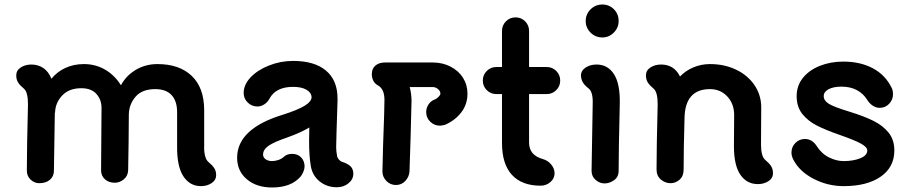

<svg xmlns="http://www.w3.org/2000/svg" viewBox="-20 -801 4026 851"><path d="M938 -25Q938 -3 918 10.5Q898 24 871 24Q821 24 792.5 -20Q764 -64 765 -153V-304Q765 -353 740.5 -379.5Q716 -406 668 -406Q610 -406 581 -372.5Q552 -339 551 -294Q551 -249 550 -169.5Q549 -90 548 -46Q547 -21 528.5 -6Q510 9 489 9Q462 9 445 -6.5Q428 -22 428 -46L430 -323Q430 -359 407.5 -384.5Q385 -410 340 -410Q286 -410 255.5 -377.5Q225 -345 224 -301L223 -302L219 -45Q219 -19 201 -4Q183 11 154 11Q133 11 116 -4.5Q99 -20 99 -45Q99 -142 104 -339Q104 -393 86 -408Q69 -422 60.5 -435Q52 -448 52 -467Q52 -489 72 -502Q92 -515 119 -515Q149 -515 172 -499.5Q195 -484 208 -452Q233 -483 270 -500Q307 -517 352 -517Q404 -517 446.5 -492Q489 -467 516 -423Q539 -466 582 -491.5Q625 -517 678 -517Q775 -517 830 -464.5Q885 -412 885 -312V-152Q884 -132 888.5 -112Q893 -92 904 -83Q921 -69 929.5 -56Q938 -43 938 -25Z M1546 -31Q1546 -6 1524.5 11.5Q1503 29 1473 29Q1428 29 1395.5 2Q1363 -25 1357 -69Q1350 -111 1350 -176Q1350 -215 1351 -236Q1315 -214 1254 -192Q1195 -172 1170.5 -155Q1146 -138 1146 -116Q1146 -103 1157.5 -95Q1169 -87 1186 -87Q1198 -87 1212.5 -91.5Q1227 -96 1237 -105Q1251 -119 1275 -119Q1300 -119 1315 -103Q1330 -87 1330 -63Q1330 -53 1324.5 -39.5Q1319 -26 1312 -18Q1270 30 1186 30Q1117 30 1074 -6.5Q1031 -43 1031 -102Q1031 -231 1235 -293Q1298 -313 1329 -331.5Q1360 -350 1361 -370Q1360 -391 1338 -403.5Q1316 -416 1279 -416Q1202 -416 1174 -363Q1166 -348 1151.5 -338.5Q1137 -329 1121 -329Q1096 -329 1078 -346.5Q1060 -364 1060 -389Q1060 -426 1091 -458.5Q1122 -491 1173 -511Q1224 -531 1279 -531Q1374 -531 1425 -488Q1476 -445 1476 -365V-354Q1470 -172 1470 -148Q1470 -132 1474 -110Q1475 -102 1481.5 -94.5Q1488 -87 1493 -85Q1521 -76 1533.5 -64Q1546 -52 1546 -31Z M2052 -386Q2052 -339 2025 -303.5Q1998 -268 1953 -248Q1937 -244 1930 -244Q1905 -244 1887 -261.5Q1869 -279 1869 -304Q1869 -323 1879.5 -338.5Q1890 -354 1907 -360Q1916 -364 1924 -372Q1932 -380 1932 -386Q1932 -397 1921.5 -406Q1911 -415 1899 -415H1796Q1804 -385 1804 -354Q1803 -295 1800 -195Q1797 -95 1795 -41Q1793 -16 1776 1.5Q1759 19 1735 19Q1710 19 1692.5 1Q1675 -17 1675 -41L1678 -159Q1684 -317 1684 -358Q1684 -406 1656 -422Q1641 -430 1634.5 -443.5Q1628 -457 1628 -472Q1628 -497 1644 -510.5Q1660 -524 1686 -524H1899Q1941 -524 1976.5 -506Q2012 -488 2032 -456.5Q2052 -425 2052 -386Z M2325 -384V-169Q2325 -113 2386 -96Q2408 -90 2423 -72Q2438 -54 2438 -33Q2438 -10 2419.5 6Q2401 22 2376 22Q2293 22 2249 -26Q2205 -74 2205 -167V-384H2180Q2155 -384 2137.5 -401.5Q2120 -419 2120 -444Q2120 -469 2137.5 -486.5Q2155 -504 2180 -504H2205V-664Q2205 -689 2222.5 -706.5Q2240 -724 2265 -724Q2290 -724 2307.5 -706.5Q2325 -689 2325 -664V-504H2403Q2428 -504 2445.5 -486.5Q2463 -469 2463 -444Q2463 -419 2445.5 -401.5Q2428 -384 2403 -384Z M2576 -708Q2576 -738 2597.5 -759.5Q2619 -781 2650 -781Q2680 -781 2701 -760Q2722 -739 2722 -708Q2722 -678 2700.5 -656.5Q2679 -635 2650 -635Q2619 -635 2597.5 -656.5Q2576 -678 2576 -708ZM2602 -44 2607 -339Q2609 -392 2590 -408Q2573 -421 2564.5 -434Q2556 -447 2555 -466Q2555 -488 2575.5 -501.5Q2596 -515 2624 -515Q2674 -515 2701.5 -472Q2729 -429 2727 -341Q2722 -134 2722 -44Q2722 -17 2702 -2.5Q2682 12 2659 12Q2638 12 2620 -3.5Q2602 -19 2602 -44Z M3406 -33Q3406 -11 3386 2Q3366 15 3339 15Q3290 15 3261.5 -26.5Q3233 -68 3233 -153L3234 -291Q3234 -341 3203.5 -373.5Q3173 -406 3127 -406Q3016 -406 3014 -277V-278Q3010 -138 3010 -50Q3010 -20 2992 -4.5Q2974 11 2952 11Q2929 11 2909.5 -5Q2890 -21 2890 -50Q2890 -146 2895 -339Q2895 -393 2877 -408Q2860 -422 2851.5 -435Q2843 -448 2843 -467Q2843 -489 2863 -502Q2883 -515 2910 -515Q2968 -515 2994 -462Q3019 -488 3053.5 -502.5Q3088 -517 3127 -517Q3191 -517 3243 -492Q3295 -467 3324.5 -423Q3354 -379 3354 -325Q3354 -233 3353 -161Q3353 -108 3372 -92Q3389 -78 3397.5 -65Q3406 -52 3406 -33Z M3496 -94Q3488 -110 3488 -125Q3488 -150 3505.5 -167.5Q3523 -185 3548 -185Q3563 -185 3576 -177.5Q3589 -170 3599 -155Q3621 -120 3654 -103.5Q3687 -87 3719 -87Q3762 -87 3793 -99.5Q3824 -112 3824 -134Q3824 -149 3796 -164.5Q3768 -180 3699 -204Q3639 -225 3600.5 -244.5Q3562 -264 3536.5 -295.5Q3511 -327 3511 -375Q3511 -421 3538.5 -455.5Q3566 -490 3613.5 -509Q3661 -528 3718 -528Q3793 -528 3848.5 -498.5Q3904 -469 3932 -412Q3938 -401 3938 -383Q3938 -359 3921 -341Q3904 -323 3879 -323Q3863 -323 3848.5 -332.5Q3834 -342 3824 -358Q3807 -386 3778 -401.5Q3749 -417 3710 -417Q3674 -417 3652.5 -405.5Q3631 -394 3631 -375Q3631 -355 3653.5 -341Q3676 -327 3745 -306Q3810 -286 3852 -265Q3894 -244 3919 -212.5Q3944 -181 3944 -134Q3944 -60 3883.5 -18Q3823 24 3719 24Q3649 24 3586 -8.5Q3523 -41 3496 -94Z"/></svg>

Font: Tsukimi Rounded
Style: Bold
Weight: 700
Designer: Takashi Funayama
Foundry: Takashi Funayama
Version: Version 1.032; ttfautohint (v1.8.3)